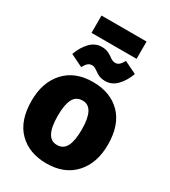

<svg xmlns="http://www.w3.org/2000/svg" viewBox="-224 -1035 1032 1163"><g transform="rotate(30 292.0 -453.5)"><path d="M292 18Q170 18 97.5 -55Q25 -128 25 -267Q25 -396 96 -473.5Q167 -551 292 -551Q414 -551 486.5 -478Q559 -405 559 -266Q559 -137 488 -59.5Q417 18 292 18ZM292 -111Q336 -111 356 -150Q376 -189 376 -266Q376 -422 294 -422Q248 -422 228 -383.5Q208 -345 208 -267Q208 -111 290 -111ZM350 -592Q311 -592 283 -614Q266 -626 257 -631Q248 -636 236 -636Q219 -636 207.5 -626Q196 -616 183 -593L97 -635Q116 -689 150.5 -725.5Q185 -762 232 -762Q253 -762 268.5 -756.5Q284 -751 302 -739Q316 -728 326.5 -723Q337 -718 348 -718Q364 -718 375.5 -728Q387 -738 400 -761L486 -719Q466 -664 431.5 -628Q397 -592 350 -592ZM449 -804H134V-925H449Z"/></g></svg>

Font: Trujillo ExtraBold
Style: Regular
Weight: 800
Designer: Fira Sans original fonts by bBox Type GmbH, Carrois Corporate GbR, & Edenspiekermann AG / Changes by Cristiano Sobral
Foundry: Fira Sans original fonts by bBox Type GmbH, Carrois Corporate GbR, & Edenspiekermann AG / Changes by Cristiano Sobral
Version: Version 4.301;July 28, 2020;FontCreator 13.0.0.2655 64-bit